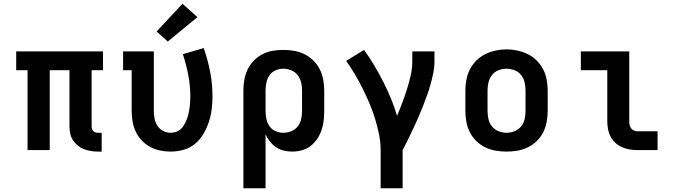

<svg xmlns="http://www.w3.org/2000/svg" viewBox="-20 -806 3640 1031"><path d="M507 8Q488 8 468.5 5Q449 2 431 -5Q413 -12 397.5 -24.5Q382 -37 371.5 -53.5Q361 -70 357 -89.5Q353 -109 353 -128V-429H247V0H128V-429H67V-530H533V-429H472V-128Q472 -121 474 -114Q476 -107 481 -102Q486 -97 493 -95Q500 -93 507 -93H526V8Z M896 8Q867 8 839 2Q811 -4 786 -17.5Q761 -31 741 -52Q721 -73 709 -99Q697 -125 692 -153Q687 -181 687 -210V-429H641V-530H806V-210Q806 -189 810 -168.5Q814 -148 825.5 -130.5Q837 -113 856 -103Q875 -93 895 -93Q911 -93 926 -98Q941 -103 952 -114Q963 -125 970.5 -138.5Q978 -152 983.5 -166.5Q989 -181 992.5 -196Q996 -211 998 -226.5Q1000 -242 1001 -257Q1002 -272 1002 -288Q1002 -346 991 -403Q980 -460 962 -515L1074 -548Q1096 -485 1108.5 -420Q1121 -355 1121 -288Q1121 -253 1116.5 -218Q1112 -183 1101 -150Q1090 -117 1072 -86.5Q1054 -56 1027 -33.5Q1000 -11 965.5 -1.5Q931 8 896 8ZM881 -583 821 -637 960 -786 1040 -714Z M1287 205V-320Q1287 -349 1292 -377.5Q1297 -406 1309.5 -432.5Q1322 -459 1342.5 -480Q1363 -501 1388.5 -514.5Q1414 -528 1443 -533Q1472 -538 1501 -538Q1530 -538 1559.5 -533Q1589 -528 1615 -515Q1641 -502 1662.5 -481Q1684 -460 1697 -434Q1710 -408 1715.5 -378.5Q1721 -349 1721 -320V-210Q1721 -184 1718 -158Q1715 -132 1706.5 -107Q1698 -82 1683 -60Q1668 -38 1647.5 -22Q1627 -6 1601 1Q1575 8 1549 8Q1526 8 1503.5 2.5Q1481 -3 1462.5 -15.5Q1444 -28 1429.5 -46Q1415 -64 1406 -85V205ZM1501 -93Q1523 -93 1544 -101.5Q1565 -110 1578.5 -127Q1592 -144 1597 -166Q1602 -188 1602 -210V-320Q1602 -342 1597 -363.5Q1592 -385 1578.5 -402.5Q1565 -420 1544 -428.5Q1523 -437 1501 -437Q1480 -437 1459.5 -428Q1439 -419 1427 -401.5Q1415 -384 1410.5 -362.5Q1406 -341 1406 -320V-210Q1406 -189 1410.5 -167.5Q1415 -146 1427 -128.5Q1439 -111 1459 -102Q1479 -93 1501 -93Z M2024 205V0Q2024 -43 2015 -86Q2006 -129 1993.5 -170Q1981 -211 1964 -251Q1947 -291 1927.5 -330Q1908 -369 1886 -406.5Q1864 -444 1839 -479L1935 -538Q1964 -498 1989.5 -455Q2015 -412 2037.5 -368Q2060 -324 2079 -278Q2098 -232 2112 -184Q2127 -219 2140.5 -255Q2154 -291 2165.5 -327.5Q2177 -364 2185.5 -401.5Q2194 -439 2194 -477V-530H2313V-477Q2313 -445 2306.5 -413.5Q2300 -382 2291.5 -351.5Q2283 -321 2272 -291Q2261 -261 2249.5 -231.5Q2238 -202 2225 -172.5Q2212 -143 2198.5 -114.5Q2185 -86 2171 -57Q2157 -28 2142 0V205Z M2700 8Q2671 8 2641.5 3Q2612 -2 2585.5 -15Q2559 -28 2537.5 -49Q2516 -70 2503 -96Q2490 -122 2484.5 -151.5Q2479 -181 2479 -210V-320Q2479 -349 2484.5 -378.5Q2490 -408 2503.5 -434Q2517 -460 2538 -481Q2559 -502 2585.5 -515Q2612 -528 2641.5 -534.5Q2671 -541 2700 -541Q2729 -541 2758.5 -534.5Q2788 -528 2814.5 -515Q2841 -502 2862 -481Q2883 -460 2896.5 -434Q2910 -408 2915.5 -378.5Q2921 -349 2921 -320V-210Q2921 -181 2915.5 -151.5Q2910 -122 2897 -96Q2884 -70 2862.5 -49Q2841 -28 2814.5 -15Q2788 -2 2758.5 3Q2729 8 2700 8ZM2700 -93Q2722 -93 2743 -101.5Q2764 -110 2778 -127Q2792 -144 2797 -166Q2802 -188 2802 -210V-320Q2802 -342 2797 -364Q2792 -386 2778 -403.5Q2764 -421 2742.5 -429Q2721 -437 2699 -437Q2677 -437 2656 -428.5Q2635 -420 2621.5 -402.5Q2608 -385 2603 -363.5Q2598 -342 2598 -320V-210Q2598 -188 2603 -166Q2608 -144 2622 -127Q2636 -110 2657 -101.5Q2678 -93 2700 -93Z M3404 0Q3382 0 3361 -3.5Q3340 -7 3320.5 -15.5Q3301 -24 3285 -38.5Q3269 -53 3259 -72Q3249 -91 3245 -112Q3241 -133 3241 -155V-429H3099V-530H3359V-155Q3359 -145 3361 -135Q3363 -125 3369 -117Q3375 -109 3384.5 -105Q3394 -101 3404 -101H3511V0Z"/></svg>

Font: Iosevka Curly Slab Extended
Style: Bold
Weight: 700
Width: 7
Monospace: yes
Designer: Belleve Invis
Foundry: Belleve Invis
Version: Version 11.1.0; ttfautohint (v1.8.3)